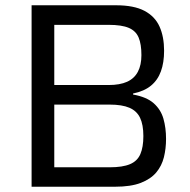

<svg xmlns="http://www.w3.org/2000/svg" viewBox="-20 -708 722 728"><path d="M99.8 0V-688H419.8Q487.8 -688 527.8 -666.9Q567.7 -645.7 584.9 -607.2Q602.2 -568.7 602.2 -515.5Q602.2 -470.7 590.1 -437.5Q578.1 -404.3 552.3 -383.1Q526.5 -362 484.6 -353.5V-349.5Q535.7 -340.5 562.8 -316.5Q589.8 -292.5 599.7 -257.8Q609.6 -223.2 609.6 -181.1Q609.6 -144.7 601.5 -111.9Q593.3 -79.1 572.5 -54.2Q551.6 -29.3 513.9 -14.6Q476.1 0 416.3 0ZM185.8 -73.7H395.8Q445.2 -73.7 473.1 -85.6Q501 -97.4 512.3 -123.9Q523.6 -150.3 523.6 -192.2Q523.6 -235.1 511.1 -261.3Q498.6 -287.5 470.7 -299.4Q442.8 -311.4 395.8 -311.4H185.8ZM185.8 -385.6H391.7Q434.5 -385.6 461.8 -397.9Q489.2 -410.3 502.7 -435.8Q516.2 -461.2 516.2 -499.1Q516.2 -540.6 505.6 -565.8Q495 -591 468.1 -602.4Q441.2 -613.8 391.7 -613.8H185.8Z"/></svg>

Font: Saira Thin
Style: Regular
Weight: 100
Designer: Hector Gatti with collaboration of the Omnibus-Type team
Foundry: Omnibus-Type
Version: Version 1.101